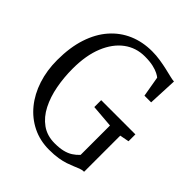

<svg xmlns="http://www.w3.org/2000/svg" viewBox="-209 -883 1026 1026"><g transform="rotate(45 304.5 -370.0)"><path d="M329.5 11Q261 11 204.2 -17Q147.5 -45 106.5 -95.2Q65.5 -145.5 43.5 -213Q21.5 -280.5 21.5 -359Q21.5 -454.5 45.5 -527.5Q69.5 -600.5 113.2 -650.2Q157 -700 216.5 -725.5Q276 -751 347.5 -751Q379 -751 409.2 -746.2Q439.5 -741.5 465.5 -735.5Q491.5 -729.5 511.8 -724.5Q532 -719.5 544 -719L536.5 -554H486L466 -670Q459.5 -676 444 -684Q428.5 -692 403 -698Q377.5 -704 339.5 -704Q273 -704 222 -666Q171 -628 141.8 -556.8Q112.5 -485.5 112.5 -384.5Q112.5 -318.5 124.2 -256Q136 -193.5 161.5 -143.5Q187 -93.5 228 -64Q269 -34.5 326.5 -34.5Q363 -34.5 388.5 -40.8Q414 -47 433.2 -59.2Q452.5 -71.5 468.5 -89V-311L339.5 -321.5V-373.5H598V-321.5L545.5 -311.5V-38.5Q530.5 -38 516.5 -32.8Q502.5 -27.5 485.8 -20.2Q469 -13 447.8 -5.8Q426.5 1.5 397.8 6.2Q369 11 329.5 11Z"/></g></svg>

Font: Merriweather 24pt SemiCondensed Light
Style: Regular
Weight: 300
Width: 4
Designer: Eben Sorkin
Foundry: Eben Sorkin
Version: Version 2.100